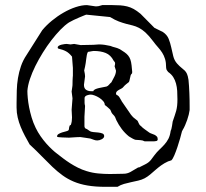

<svg xmlns="http://www.w3.org/2000/svg" viewBox="-20 -741 800 746"><path d="M95.2 -179.7Q85.9 -195.8 76.9 -212.9Q67.9 -230 60.5 -247.8Q53.2 -265.6 48.8 -284.4Q44.4 -303.2 44.4 -322.8V-341.3Q44.4 -365.2 45.2 -389.6Q45.9 -414.1 49.8 -437.7Q53.7 -461.4 61.5 -484.1Q69.3 -506.8 83.5 -527.8L144 -623.5Q160.2 -643.1 181.9 -660.9Q203.6 -678.7 227.1 -692.1Q250.5 -705.6 274.2 -713.4Q297.9 -721.2 317.9 -721.2L351.1 -716.3Q358.9 -716.3 363.5 -717.3Q368.2 -718.3 377.4 -721.2H417Q433.6 -721.2 447.3 -720.2Q460.9 -719.2 473.9 -716.1Q486.8 -712.9 499.3 -706.1Q511.7 -699.2 525.9 -687.5L580.1 -632.8L612.8 -616.7Q628.9 -606 635.3 -590.1Q641.6 -574.2 645.3 -557.1Q648.9 -540 653.1 -523.2Q657.2 -506.3 668 -494.1Q678.2 -482.9 685.5 -477.3Q692.9 -471.7 698 -466.6Q703.1 -461.4 706.5 -453.9Q710 -446.3 712.4 -430.7Q713.4 -419.9 714.4 -406.5Q715.3 -393.1 715.8 -379.2Q716.3 -365.2 716.6 -351.6Q716.8 -337.9 716.8 -327.1V-313.5Q715.8 -305.7 713.4 -295.7Q710.9 -285.6 707.3 -275.1Q703.6 -264.6 699.2 -254.4Q694.8 -244.1 689.9 -236.3Q689.9 -235.8 689 -234.4Q688 -232.9 687 -230.5Q684.6 -220.2 679.9 -203.6Q675.3 -187 669.4 -169.7Q663.6 -152.3 657.5 -137.9Q651.4 -123.5 646 -118.2L640.1 -116.2Q637.7 -115.2 636 -114.7Q634.3 -114.3 633.8 -114.3Q617.7 -106.9 605.7 -98.1Q593.8 -89.4 583.5 -80.3Q573.2 -71.3 563.5 -63Q553.7 -54.7 542 -48.3Q530.8 -42.5 517.1 -39.3Q503.4 -36.1 489.5 -33.2Q475.6 -30.3 461.9 -26.4Q448.2 -22.5 436.5 -15.1H389.2Q349.6 -15.1 319.8 -20.3Q290 -25.4 266.4 -35.4Q242.7 -45.4 222.9 -59.8Q203.1 -74.2 183.8 -92.5Q164.6 -110.8 143.3 -132.8Q122.1 -154.8 95.2 -179.7ZM86.4 -387.7Q86.4 -376.5 87.9 -360.1Q89.4 -343.8 93 -324.7Q96.7 -305.7 102.8 -284.9Q108.9 -264.2 118.7 -244.1Q127 -227.1 137.7 -211.7Q148.4 -196.3 159.9 -183.3Q171.4 -170.4 182.4 -160.2Q193.4 -149.9 202.1 -143.6Q212.9 -135.3 225.3 -125.7Q237.8 -116.2 252.2 -106.9Q266.6 -97.7 282.7 -89.6Q298.8 -81.5 316.4 -76.2Q338.4 -69.3 361.6 -67.1Q384.8 -64.9 406.7 -64.9Q423.8 -64.9 436.8 -65.4Q449.7 -65.9 460 -65.9Q474.1 -65.9 486.8 -72.8Q499.5 -79.6 514.2 -88.9Q516.6 -90.8 519.8 -90.8Q522.9 -90.8 524.9 -92.8Q536.6 -98.6 543.5 -102.1Q550.3 -105.5 555.7 -109.4Q561 -113.3 566.2 -119.4Q571.3 -125.5 579.1 -136.7Q589.4 -150.4 599.9 -160.2Q610.4 -169.9 619.1 -179.7Q627.9 -189.5 634.3 -201.7Q640.6 -213.9 643.1 -232.4Q644 -233.4 645.8 -239.3Q647.5 -245.1 648.4 -252Q649.9 -259.8 650.9 -268.6Q655.3 -281.7 658.7 -291.5Q662.1 -301.3 664.6 -310.5Q667 -319.8 668.2 -330.3Q669.4 -340.8 669.4 -355Q669.4 -372.6 668.5 -387.9Q667.5 -403.3 663.8 -416.7Q660.2 -430.2 653.1 -441.4Q646 -452.6 633.3 -461.4Q627.4 -468.8 626.5 -471.9Q625.5 -475.1 625.5 -478Q625.5 -498 621.3 -511.7Q617.2 -525.4 610.1 -536.4Q603 -547.4 593.8 -557.6Q584.5 -567.9 574.7 -581.1Q558.6 -602.5 545.4 -614.5Q532.2 -626.5 519.8 -632.8Q507.3 -639.2 495.4 -642.1Q483.4 -645 470.2 -648.4Q457 -651.9 441.9 -657.5Q426.8 -663.1 407.7 -674.8L314.9 -684.1Q314.5 -684.1 306.6 -680.9Q298.8 -677.7 288.3 -673.3Q277.8 -668.9 266.6 -663.6Q255.4 -658.2 248 -653.8Q232.4 -643.6 214.8 -625.5Q197.3 -607.4 179.9 -585Q162.6 -562.5 146.5 -536.6Q130.4 -510.7 117.4 -484.6Q104.5 -458.5 96.2 -433.6Q87.9 -408.7 86.4 -387.7ZM481 -210.9Q465.3 -223.6 453.1 -239.7Q440.9 -255.9 432.1 -273.9Q427.7 -287.6 421.9 -293.2Q416 -298.8 413.6 -303.2L408.7 -314.5Q407.7 -315.4 405 -318.1Q402.3 -320.8 398.9 -323.7Q395.5 -326.7 392.3 -329.3Q389.2 -332 387.2 -333Q387.2 -340.8 380.9 -348.1Q374.5 -355.5 365.7 -361.1Q356.9 -366.7 347.7 -370.1Q338.4 -373.5 332.5 -373.5Q330.1 -373.5 325.9 -372.8Q321.8 -372.1 317.9 -370.6Q314 -369.1 311.3 -366.5Q308.6 -363.8 308.6 -359.9V-341.3Q308.6 -339.4 309.1 -335.9Q309.6 -332.5 310.5 -329.6L308.1 -287.1V-250Q309.1 -241.2 317.4 -239.7L328.1 -232.4Q333.5 -228.5 343 -227.8Q352.5 -227.1 361.8 -226.1Q371.1 -225.1 377.9 -222.4Q384.8 -219.7 384.8 -211.9Q384.8 -208.5 382.1 -205.3Q379.4 -202.1 375.2 -200Q371.1 -197.8 366.5 -196.5Q361.8 -195.3 357.9 -195.3Q351.1 -195.3 344.7 -197.8Q338.4 -200.2 331.5 -202.6Q321.3 -204.6 312 -205.6Q302.7 -206.5 292 -208.5L277.3 -208L248 -206.1Q231 -206.5 221.7 -207Q212.4 -207.5 208 -208Q203.6 -208.5 202.6 -209.2Q201.7 -210 201.7 -210.9Q201.7 -216.8 207.8 -220.5Q213.9 -224.1 221.7 -226.6Q229.5 -229 236.6 -230.7Q243.7 -232.4 246.1 -234.9Q247.6 -236.3 247.8 -239.7Q248 -243.2 248.8 -246.8Q249.5 -250.5 250.7 -252.9Q252 -255.4 254.9 -254.9Q257.8 -262.7 258.8 -269.8Q259.8 -276.9 259.8 -284.7L258.3 -314.5L261.7 -358.9L258.3 -385.3Q259.3 -392.6 260 -397.2Q260.7 -401.9 261 -404.3Q261.2 -406.7 261.5 -408.4Q261.7 -410.2 261.7 -411.6Q261.7 -421.9 262 -428.5Q262.2 -435.1 262.5 -438.7Q262.7 -442.4 262.9 -444.1Q263.2 -445.8 263.2 -446.8V-477.1L259.8 -521Q248.5 -535.2 236.8 -541.5Q225.1 -547.9 206.5 -552.2Q204.1 -553.7 204.1 -556.6Q204.1 -560.5 208.5 -563.2Q212.9 -565.9 218.8 -567.4Q224.6 -568.8 230.5 -569.6Q236.3 -570.3 238.8 -570.3L253.9 -568.4L268.1 -570.3L293 -565.9L342.8 -566.9L364.7 -568.4Q376 -568.4 387 -566.7Q397.9 -564.9 409.2 -562.5Q418.5 -558.6 426.5 -556.9Q434.6 -555.2 445.8 -549.8Q456.1 -543.5 464.1 -537.8Q472.2 -532.2 477.8 -525.4Q483.4 -518.6 486.6 -509.5Q489.7 -500.5 491.2 -487.3L493.7 -461.4Q493.7 -455.6 491.7 -454.3Q489.7 -453.1 487.8 -448.7Q485.4 -440.9 484.4 -434.3Q483.4 -427.7 481 -422.4Q475.6 -418 470.2 -413.8Q464.8 -409.7 459 -402.8Q456.5 -399.4 451.9 -397Q447.3 -394.5 442.6 -392.1Q438 -389.6 434.3 -386.2Q430.7 -382.8 430.7 -377.4Q430.7 -373 434.1 -371.8Q437.5 -370.6 440.4 -367.7Q441.4 -367.2 443.4 -364Q445.3 -360.8 447.5 -357.2Q449.7 -353.5 451.4 -350.6Q453.1 -347.7 453.1 -347.2L488.8 -295.4Q494.1 -288.6 499.8 -283.4Q505.4 -278.3 513.2 -272.9Q514.6 -272 515.9 -269Q517.1 -266.1 518.6 -262.9Q520 -259.8 522 -256.6Q523.9 -253.4 526.9 -252Q534.7 -243.7 542.5 -238.5Q550.3 -233.4 560.5 -225.6Q564.5 -223.1 569.8 -221.4Q575.2 -219.7 580.3 -217.3Q585.4 -214.8 589.1 -210.9Q592.8 -207 592.8 -200.2Q592.8 -194.3 587.6 -193.1Q582.5 -191.9 579.1 -191.9H542Q533.7 -196.3 525.1 -196.5Q516.6 -196.8 506.3 -197.8Q502 -198.7 493.7 -203.4Q485.4 -208 481 -210.9ZM306.2 -411.6Q306.2 -397.9 314.2 -392.3Q322.3 -386.7 333.5 -386.7H342.8Q343.3 -391.1 349.6 -394Q356 -397 364.5 -398.9Q373 -400.9 381.3 -402.3Q389.6 -403.8 394 -404.8Q399.4 -406.7 403.8 -412.1Q408.2 -417.5 412.6 -420.9L421.4 -437.5Q430.7 -453.6 430.7 -466.3L425.3 -483.4Q426.3 -487.3 426.8 -490.2Q427.2 -493.2 427.2 -495.1Q427.2 -497.6 425.8 -499.8Q424.3 -502 421.4 -505.4Q410.2 -527.3 390.6 -535.2Q371.1 -543 344.2 -543Q343.3 -543 339.8 -542.5Q336.4 -542 332.8 -541.3Q329.1 -540.5 325.9 -540Q322.8 -539.6 322.3 -539.6Q320.3 -537.6 319.1 -533.7Q317.9 -529.8 317.4 -527.3Q315.9 -518.6 314.9 -511Q314 -503.4 313 -496.3Q312 -489.3 310.5 -482.2Q309.1 -475.1 307.1 -467.3Q310.5 -451.7 310.5 -444.3Z"/></svg>

Font: IM FELL English
Style: Regular
Weight: 400
Designer: Igino Marini
Foundry: Igino Marini
Version: 3.00